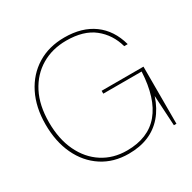

<svg xmlns="http://www.w3.org/2000/svg" viewBox="-160 -872 1045 1045"><g transform="rotate(-30 363.0 -350.0)"><path d="M361 12Q266 12 195 -34.5Q124 -81 85.5 -163Q47 -245 47 -353Q47 -460 87.5 -541Q128 -622 201 -667Q274 -712 372 -712Q482 -712 554 -659.5Q626 -607 653 -508H631Q608 -591 544.5 -641.5Q481 -692 372 -692Q284 -692 215.5 -651.5Q147 -611 108 -535.5Q69 -460 69 -353Q69 -248 106 -170.5Q143 -93 209 -50.5Q275 -8 361 -8Q495 -8 565.5 -92.5Q636 -177 644 -341H403V-359H666V0H650L639 -190Q617 -123 578 -78Q539 -33 485 -10.5Q431 12 361 12Z"/></g></svg>

Font: DM Sans 11pt Thin
Style: Regular
Weight: 250
Version: Version 4.004;gftools[0.9.30]